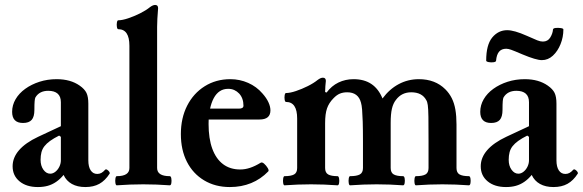

<svg xmlns="http://www.w3.org/2000/svg" viewBox="-20 -745 2356 776"><path d="M133 11Q87 11 59 -12Q31 -35 31 -73Q31 -108 57 -138Q83 -168 134 -192L226 -235V-332Q226 -355 213 -366.5Q200 -378 175 -378Q139 -378 123 -351Q121 -347 120 -336Q119 -325 119 -301Q119 -273 108 -260.5Q97 -248 73 -248Q29 -248 29 -293Q29 -320 43 -344Q57 -368 82 -386Q107 -404 139.5 -414.5Q172 -425 209 -425Q265 -425 302 -399Q322 -385 329.5 -369.5Q337 -354 337 -326V-97Q337 -71 346.5 -56.5Q356 -42 373 -42Q382 -42 389.5 -46Q397 -50 405 -59Q408 -62 413 -59Q418 -56 421.5 -51Q425 -46 423 -43Q405 -15 381.5 -2Q358 11 325 11Q293 11 270.5 -1.5Q248 -14 237 -38Q223 -21 207 -10Q191 1 173 6Q155 11 133 11ZM183 -43Q194 -43 204 -51Q214 -59 220 -71.5Q226 -84 226 -97V-192L219 -197Q197 -186 182.5 -175.5Q168 -165 159.5 -154Q151 -143 147.5 -129.5Q144 -116 144 -99Q144 -75 155.5 -59Q167 -43 183 -43Z M452 4Q448 4 446.5 -4.9Q445 -13.8 446.5 -23.4Q448 -33 452 -33Q503 -33 503 -66V-560Q503 -627 458 -627Q454 -627 452.5 -636Q451 -645 452.5 -654Q454 -663 458 -663Q474 -663 498 -671Q522 -679 546 -691Q570 -703 586 -716Q598 -725 607 -725Q619 -725 619 -712Q617 -685 616 -669.1Q615 -653.2 615 -636.3V-66Q615 -33 666 -33Q671 -33 672.5 -23.4Q674 -13.8 672.5 -4.9Q671 4 666 4Q639.3 2 612.7 1Q586 0 559 0Q532 0 505.5 1Q479 2 452 4Z M909 11Q850 11 805 -16Q760 -43 735.5 -91Q711 -139 711 -203Q711 -268 736.5 -318Q762 -368 807.5 -396.5Q853 -425 911 -425Q949 -425 983 -410Q1017 -395 1041 -367Q1057 -349 1065 -331.5Q1073 -314 1073 -299Q1073 -262 1029 -262H788V-306H946Q964 -306 964 -318Q964 -333 959.5 -345.5Q955 -358 946.5 -367Q938 -376 927 -381Q916 -386 902 -386Q883 -386 868.5 -376.5Q854 -367 844 -348.5Q834 -330 828.5 -303.5Q823 -277 823 -244Q823 -185 838 -144Q853 -103 881.5 -81.5Q910 -60 951 -60Q971 -60 991.5 -67Q1012 -74 1033 -87Q1039 -91 1047.5 -83.5Q1056 -76 1062 -66Q1068 -56 1064 -52Q1034 -21 995 -5Q956 11 909 11Z M1130 4Q1126 4 1124.5 -4.9Q1123 -13.8 1124.5 -23.4Q1126 -33 1130 -33Q1155.9 -33 1168.5 -39.9Q1181 -46.9 1181 -66V-266Q1181 -333 1136 -333Q1132 -333 1130.5 -342Q1129 -351 1130.5 -360Q1132 -369 1136 -369Q1152 -369 1176 -377Q1200 -385 1224 -397Q1248 -409 1264 -422Q1276 -431 1285 -431Q1297 -431 1297 -418Q1296 -406 1295 -396.5Q1294 -387 1294 -373L1300 -371Q1320 -398 1348 -411.5Q1376 -425 1409 -425Q1452 -425 1481 -405.5Q1510 -386 1526 -347Q1554 -385 1591.5 -405Q1629 -425 1673 -425Q1739 -425 1780 -384Q1796 -368 1806 -348Q1816 -328 1820.5 -302Q1825 -276 1825 -242V-66Q1825 -46.9 1837.5 -39.9Q1850 -33 1875 -33Q1880 -33 1881.5 -23.4Q1883 -13.8 1881.5 -4.9Q1880 4 1875 4Q1848.3 2 1821.7 1Q1795 0 1768 0Q1741 0 1714.5 1Q1688 2 1661 4Q1657 4 1655.5 -4.9Q1654 -13.8 1655.5 -23.4Q1657 -33 1661 -33Q1686.9 -33 1699.5 -39.9Q1712 -46.9 1712 -66V-173Q1712 -239 1711.5 -272.5Q1711 -306 1709 -320Q1707 -334 1703 -340Q1686 -372 1642 -372Q1623 -372 1607.6 -364.6Q1592.3 -357.3 1580 -341Q1569 -327 1564 -305.5Q1559 -284 1559 -249V-66Q1559 -46.9 1571.5 -39.9Q1584 -33 1609 -33Q1614 -33 1615.5 -23.8Q1617 -14.5 1615.5 -5.2Q1614 4 1609 4Q1583 2 1556.2 1Q1529.5 0 1502.2 0Q1476 0 1449 1Q1422 2 1395 4Q1391 4 1389.5 -4.9Q1388 -13.8 1389.5 -23.4Q1391 -33 1395 -33Q1421.5 -33 1434.2 -39.9Q1447 -46.9 1447 -66V-174Q1447 -223 1446 -253.5Q1445 -284 1443.5 -302Q1442 -320 1439 -330Q1428 -372 1383 -372Q1366.7 -372 1353.8 -366.7Q1340.9 -361.4 1328 -348Q1309.3 -329.1 1301.7 -306.9Q1294 -284.8 1294 -247V-66Q1294 -46.9 1306.5 -39.9Q1319 -33 1344 -33Q1349 -33 1350.5 -23.4Q1352 -13.8 1350.5 -4.9Q1349 4 1344 4Q1317.3 2 1290.7 1Q1264 0 1237 0Q1210 0 1183.5 1Q1157 2 1130 4Z M2025 11Q1979 11 1951 -12Q1923 -35 1923 -73Q1923 -108 1949 -138Q1975 -168 2026 -192L2118 -235V-332Q2118 -355 2105 -366.5Q2092 -378 2067 -378Q2031 -378 2015 -351Q2013 -347 2012 -336Q2011 -325 2011 -301Q2011 -273 2000 -260.5Q1989 -248 1965 -248Q1921 -248 1921 -293Q1921 -320 1935 -344Q1949 -368 1974 -386Q1999 -404 2031.5 -414.5Q2064 -425 2101 -425Q2157 -425 2194 -399Q2214 -385 2221.5 -369.5Q2229 -354 2229 -326V-97Q2229 -71 2238.5 -56.5Q2248 -42 2265 -42Q2274 -42 2281.5 -46Q2289 -50 2297 -59Q2300 -62 2305 -59Q2310 -56 2313.5 -51Q2317 -46 2315 -43Q2297 -15 2273.5 -2Q2250 11 2217 11Q2185 11 2162.5 -1.5Q2140 -14 2129 -38Q2115 -21 2099 -10Q2083 1 2065 6Q2047 11 2025 11ZM2075 -43Q2086 -43 2096 -51Q2106 -59 2112 -71.5Q2118 -84 2118 -97V-192L2111 -197Q2089 -186 2074.5 -175.5Q2060 -165 2051.5 -154Q2043 -143 2039.5 -129.5Q2036 -116 2036 -99Q2036 -75 2047.5 -59Q2059 -43 2075 -43ZM2170 -502Q2147 -502 2092 -525Q2057 -540 2045.5 -544Q2034 -548 2026 -548Q2007 -548 1997 -536Q1987 -524 1985 -500Q1985 -495 1975 -493.5Q1965 -492 1955 -494Q1945 -496 1945 -500Q1945 -564 1969.5 -593.5Q1994 -623 2030 -623Q2044 -623 2063.5 -617.5Q2083 -612 2110 -600Q2139 -587 2151.5 -582Q2164 -577 2174 -577Q2194 -577 2204 -593.5Q2214 -610 2215 -626Q2216 -631 2226 -632Q2236 -633 2246.5 -631.5Q2257 -630 2257 -626Q2257 -595 2245.5 -566.5Q2234 -538 2214.5 -520Q2195 -502 2170 -502Z"/></svg>

Font: Junicode VF
Style: Regular
Weight: 400
Designer: Peter S. Baker
Version: Version 2.213